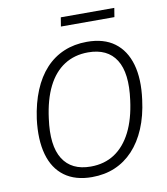

<svg xmlns="http://www.w3.org/2000/svg" viewBox="-94 -945 900 1032"><g transform="rotate(-10 356.5 -429.5)"><path d="M325 8Q234 8 175.5 -35Q117 -78 94.5 -158.5Q72 -239 86 -351Q98 -437 126 -504.5Q154 -572 197 -618.5Q240 -665 297 -689Q354 -713 423 -713Q515 -713 573 -670Q631 -627 654 -547Q677 -467 662 -355Q651 -268 622.5 -200.5Q594 -133 550.5 -86.5Q507 -40 450.5 -16Q394 8 325 8ZM328 -49Q403 -49 458.5 -85.5Q514 -122 549.5 -192Q585 -262 598 -363Q618 -509 571.5 -582.5Q525 -656 419 -656Q345 -656 289 -620Q233 -584 198 -514Q163 -444 150 -342Q130 -197 176.5 -123Q223 -49 328 -49ZM300 -818 308 -867H600L592 -818Z"/></g></svg>

Font: Nunito Sans 10pt SemiCondensed Light
Style: Italic
Weight: 300
Width: 4
Italic angle: -9°
Designer: Vernon Adams
Foundry: Vernon Adams
Version: Version 3.101;gftools[0.9.27]